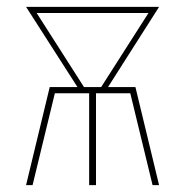

<svg xmlns="http://www.w3.org/2000/svg" viewBox="-20 -540 540 560"><path d="M56 0 125 -286H206L56 -520H444L295 -286H375L444 0H425L360 -268H260V0H240V-268H140L75 0ZM225 -286H275L413 -502H87Z"/></svg>

Font: Iosevka SS04 Thin
Style: Regular
Weight: 100
Monospace: yes
Designer: Belleve Invis
Foundry: Belleve Invis
Version: Version 19.0.0; ttfautohint (v1.8.4)